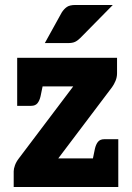

<svg xmlns="http://www.w3.org/2000/svg" viewBox="-20 -751 530 771"><path d="M35 0V-63Q35 -73 40 -87Q45 -101 55 -114L274 -404H49V-519H450V-457Q450 -441 444 -426.5Q438 -412 430 -401L214 -115H455V0ZM157 -433 143 -365Q139 -347 130.5 -336.5Q122 -326 105 -326H49V-404ZM347 -85 361 -153Q365 -171 373.5 -181.5Q382 -192 399 -192H455V-114ZM160 -578 228 -701Q237 -715 248.5 -723Q260 -731 283 -731H433L303 -599Q292 -588 281.5 -583Q271 -578 253 -578Z"/></svg>

Font: Aleo Black
Style: Regular
Weight: 900
Designer: Alessio Laiso
Foundry: Alessio Laiso
Version: Version 2.001;gftools[0.9.29]